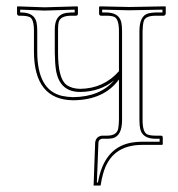

<svg xmlns="http://www.w3.org/2000/svg" viewBox="-20 -451 556 599"><path d="M424.8 -76.2Q424.8 -38.6 439.5 -31.7Q448.7 -27.8 465.8 -27.8H481.9Q487.8 -27.8 487.8 -22V-1L485.8 1H423.8Q325.7 1 301.3 92.3Q296.9 107.9 293.9 127.9H272L276.9 -6.8Q279.8 -25.4 297.9 -27.8H314Q343.8 -27.8 348.6 -48.8Q350.6 -58.6 351.1 -76.2V-203.1Q304.2 -138.7 208 -138.2Q86.4 -139.6 85.9 -290V-355Q85.9 -391.6 72.3 -397.9Q63 -401.9 45.9 -401.9H38.1Q33.7 -403.8 33.2 -407.2V-429.2L34.2 -431.2L119.1 -428.2L221.2 -431.2L223.1 -429.2V-408.2Q223.1 -402.3 216.8 -401.9H202.1Q168.9 -401.9 163.1 -382.3Q161.1 -373.5 161.1 -359.9V-286.1Q161.1 -207 187 -186.5Q203.6 -174.3 230 -173.8Q303.7 -174.8 351.1 -229V-354Q351.1 -391.6 336.4 -398.4Q327.1 -402.3 310.1 -401.9H293.9Q289.6 -403.8 289.1 -407.2V-429.2L291 -431.2L382.8 -429.2L496.1 -431.2L497.1 -429.2V-407.2Q495.1 -402.8 491.2 -401.9H465.8Q434.1 -401.9 428.7 -385.7Q425.3 -375 424.8 -354ZM360.8 -76.2Q360.8 -28.3 332.5 -20Q323.7 -18.1 314 -18.1H297.9Q288.1 -16.1 287.1 -6.8L282.2 118.2H285.6Q303.7 13.2 384.3 -4.9Q403.3 -8.8 423.8 -8.8H478V-18.1H465.8Q424.3 -18.1 417.5 -48.8Q415 -60.1 415 -76.2V-354Q415 -401.4 442.4 -409.2Q452.6 -411.6 465.8 -412.1H486.8V-420.9L382.8 -418.9L298.8 -420.9V-412.1H310.1Q351.6 -412.1 358.4 -381.3Q360.8 -370.1 360.8 -354ZM335.9 -200.2Q292 -164.6 230 -164.1Q166.5 -164.1 154.8 -231Q151.4 -252.9 150.9 -286.1V-359.9Q150.9 -404.8 186 -410.6Q193.8 -411.6 202.1 -412.1H212.9V-420.9L119.1 -418L43 -420.9V-412.1H45.9Q86.4 -412.1 93.8 -381.8Q96.2 -370.6 96.2 -355V-290Q96.2 -169.9 173.3 -151.9Q189.5 -148.4 208 -147.9Q292.5 -148.9 335.9 -200.2Z"/></svg>

Font: Linux Biolinum Outline O
Style: Bold
Weight: 700
Designer: Philipp H. Poll
Foundry: Philipp H. Poll
Version: Version 0.9.2